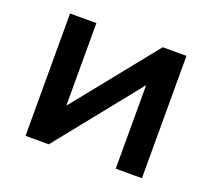

<svg xmlns="http://www.w3.org/2000/svg" viewBox="-91 -612 807 730"><g transform="rotate(20 312.0 -247.5)"><path d="M76.5 0V-495H183V-161L451.5 -495H547.5V0H441.5V-338L170.5 0Z"/></g></svg>

Font: Geologica
Style: Regular
Weight: 400
Designer: Sindre Bremnes, Frode Helland
Foundry: Monokrom Skriftforlag AS
Version: Version 1.010; ttfautohint (v1.8.4.7-5d5b);gftools[0.9.28]